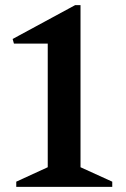

<svg xmlns="http://www.w3.org/2000/svg" viewBox="-20 -724 489 744"><path d="M43 0V-20L165 -76V-555H34L29 -573L271 -704H292V-76L415 -20V0Z"/></svg>

Font: Platypi Light Medium
Style: Regular
Weight: 500
Version: Version 1.200